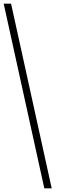

<svg xmlns="http://www.w3.org/2000/svg" viewBox="-30 -820 330 1040"><path d="M250 200H210L-10 -800H30Z"/></svg>

Font: Big Shoulders Text SC Thin
Style: Regular
Weight: 100
Designer: Patric King
Foundry: XO Type Co
Version: Version 2.002